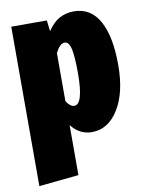

<svg xmlns="http://www.w3.org/2000/svg" viewBox="-87 -615 679 903"><g transform="rotate(-10 252.5 -163.5)"><path d="M329.1 -554.2Q408.7 -554.2 450 -480.7Q491.2 -407.2 491.2 -269Q491.2 -137.7 442.1 -58.8Q393.1 20 314.9 20Q256.3 20 216.8 -30.8V208L26.9 227.1V-534.2H196.8L203.1 -481.9Q229.5 -521.5 260.3 -537.8Q291 -554.2 329.1 -554.2ZM254.9 -116.2Q297.9 -116.2 297.9 -266.1Q297.9 -305.7 295.7 -334Q293.5 -362.3 290.3 -378.2Q287.1 -394 281.7 -403.1Q276.4 -412.1 271.5 -414.6Q266.6 -417 259.8 -417Q238.3 -417 216.8 -375V-145Q235.4 -116.2 254.9 -116.2Z"/></g></svg>

Font: Fira Sans Compressed Heavy
Style: Regular
Weight: 900
Width: 1
Designer: Carrois Corporate & Edenspiekermann AG
Foundry: Carrois Corporate GbR & Edenspiekermann AG
Version: Version 4.203;PS 004.203;hotconv 1.0.88;makeotf.lib2.5.64775